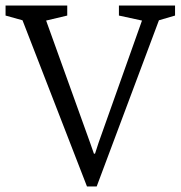

<svg xmlns="http://www.w3.org/2000/svg" viewBox="-25 -668 650 691"><path d="M288 3 56 -595 -5 -612V-648H217V-612L141 -594L299 -155L313 -115H317L330 -155L486 -594L403 -612V-648H605V-612L547 -595L323 3Z"/></svg>

Font: Faustina Light Light
Style: Regular
Weight: 300
Version: Version 1.200